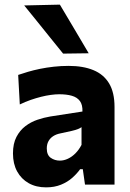

<svg xmlns="http://www.w3.org/2000/svg" viewBox="-20 -797 562 829"><path d="M179 12Q136 12 104 -6Q72 -24 54 -56.8Q36 -89.5 36 -134.5Q36 -177 51 -205.8Q66 -234.5 89.8 -252.5Q113.5 -270.5 141.8 -280Q170 -289.5 197 -294L336 -315.5Q337 -344.5 325 -360.8Q313 -377 290.2 -383.5Q267.5 -390 236 -390Q219 -390 199 -387.2Q179 -384.5 157.2 -379Q135.5 -373.5 112.2 -365.5Q89 -357.5 65.5 -346L58.5 -473.5Q77 -480 101 -487Q125 -494 153 -499.8Q181 -505.5 212.2 -509Q243.5 -512.5 276.5 -512.5Q339 -512.5 383.2 -494.2Q427.5 -476 451 -437Q474.5 -398 474.5 -335Q474.5 -310.5 474.5 -275Q474.5 -239.5 474.5 -211.5V-164Q474.5 -126 474.5 -85.8Q474.5 -45.5 474.5 0H347L337.5 -66.5H326Q312.5 -47.5 292 -29.2Q271.5 -11 243.2 0.5Q215 12 179 12ZM238.5 -103.5Q256 -103.5 273.5 -111.8Q291 -120 306 -135.2Q321 -150.5 332 -171.5V-248Q326 -243.5 316.8 -239.8Q307.5 -236 289.8 -231.8Q272 -227.5 240.5 -221Q222.5 -217.5 209.5 -209Q196.5 -200.5 189.2 -187.2Q182 -174 182 -156Q182 -127.5 199.2 -115.5Q216.5 -103.5 238.5 -103.5ZM252.5 -565.5Q225.5 -599 197.8 -633.2Q170 -667.5 141.8 -702.8Q113.5 -738 84.5 -773.5L238.5 -777Q269.5 -724.5 300.8 -672.2Q332 -620 363 -567Z"/></svg>

Font: Commissioner Thin
Style: Bold
Weight: 700
Version: Version 1.001;gftools[0.9.23]